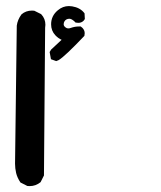

<svg xmlns="http://www.w3.org/2000/svg" viewBox="-20 -448 540 642"><path d="M30.3 99.6 36.1 -362.3Q38.6 -381.8 51.8 -399.9Q66.4 -412.6 86.9 -412.6Q89.8 -412.6 94.7 -412.1L117.2 -400.9L118.2 -399.9Q131.8 -385.3 131.8 -365.2Q131.8 -360.4 130.9 -355L127 138.7L115.7 161.1Q99.6 174.3 79.1 174.3Q75.7 174.3 71.3 173.8L48.3 162.1Q37.6 146 33.9 130.4Q30.3 114.7 30.3 99.6ZM150.9 -366.7Q150.9 -395 173.3 -413.6Q189.9 -427.7 210.4 -427.7Q215.3 -427.7 221.2 -426.8Q247.6 -422.4 261.2 -405.3L262.7 -403.3L263.7 -384.3Q260.7 -380.4 259.3 -378.4Q252 -371.6 242.2 -371.6Q238.3 -371.6 232.4 -372.6L231 -374.5Q219.7 -385.3 212.4 -385.3Q201.2 -385.3 195.8 -377Q192.9 -372.6 192.9 -366.7Q192.9 -360.8 199.7 -356Q203.6 -353 208 -353Q212.4 -353 216.3 -354.5Q230 -359.4 242.7 -359.4Q245.1 -359.4 250 -359.4Q253.9 -356.4 255.9 -354.5Q263.2 -346.7 263.2 -336.9Q263.2 -333.5 262.2 -328.1Q196.8 -259.3 176.3 -247.1Q173.3 -245.6 168 -243.7L150.4 -250L146 -273.9L150.9 -282.2L186 -314.9Q174.8 -319.8 165 -330.1Q150.9 -345.2 150.9 -366.7Z"/></svg>

Font: Bakudai
Style: Bold
Weight: 700
Version: Version 1.48